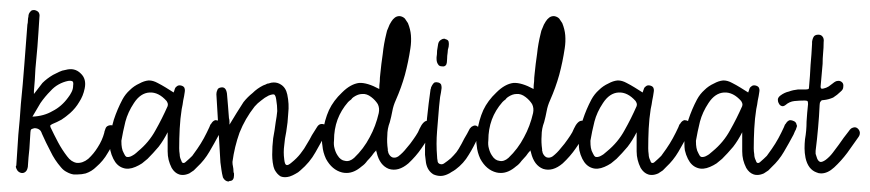

<svg xmlns="http://www.w3.org/2000/svg" viewBox="-20 -334 1690 373"><path d="M83 -188.5Q88.9 -191.4 94.7 -194.3Q100.6 -197.3 107.4 -198.2Q125 -203.1 136.7 -191.4Q148.4 -180.7 144.5 -162.1Q141.6 -147.5 133.8 -135.7Q127 -124 116.2 -114.3Q108.4 -107.4 99.6 -101.6Q90.8 -96.7 81.1 -92.8Q79.1 -91.8 78.1 -90.8Q77.1 -89.8 78.1 -86.9Q85 -72.3 92.8 -57.6Q100.6 -43 110.4 -30.3Q118.2 -19.5 128.9 -17.6Q140.6 -16.6 151.4 -25.4Q162.1 -35.2 169.9 -47.9Q178.7 -61.5 182.6 -76.2Q182.6 -78.1 183.6 -80.1Q183.6 -81.1 184.6 -83Q185.5 -86.9 188.5 -88.9Q191.4 -90.8 195.3 -90.8Q199.2 -90.8 202.1 -87.9Q204.1 -85.9 205.1 -82Q206.1 -80.1 206.1 -77.1Q206.1 -76.2 205.1 -75.2Q205.1 -72.3 204.1 -69.3Q199.2 -51.8 189.5 -37.1Q180.7 -21.5 167 -9.8Q158.2 -1 146.5 2.9Q138.7 4.9 130.9 4.9Q127 4.9 123 4.9Q116.2 3.9 109.4 0Q103.5 -2.9 98.6 -8.8Q85.9 -23.4 78.1 -40Q69.3 -56.6 61.5 -74.2Q59.6 -80.1 56.6 -82Q52.7 -85 46.9 -85Q43 -84 41 -83Q39.1 -81.1 39.1 -77.1Q38.1 -61.5 37.1 -44.9Q35.2 -28.3 34.2 -11.7Q34.2 -11.7 34.2 -10.7Q34.2 -10.7 34.2 -10.7Q33.2 -3.9 30.3 -1Q26.4 2.9 21.5 2Q16.6 1 13.7 -2.9Q11.7 -5.9 10.7 -9.8Q10.7 -10.7 11.7 -12.7Q13.7 -42 15.6 -72.3Q18.6 -101.6 20.5 -131.8Q24.4 -169.9 27.3 -209Q30.3 -248 33.2 -286.1Q34.2 -290 34.2 -293.9Q34.2 -297.9 35.2 -301.8Q35.2 -307.6 39.1 -311.5Q41 -314.5 45.9 -314.5Q45.9 -314.5 46.9 -314.5Q51.8 -313.5 54.7 -310.5Q57.6 -306.6 56.6 -300.8Q55.7 -286.1 54.7 -271.5Q53.7 -257.8 52.7 -243.2Q50.8 -221.7 48.8 -200.2Q47.9 -178.7 45.9 -157.2Q45.9 -157.2 45.9 -155.3Q45.9 -154.3 45.9 -151.4Q54.7 -163.1 62.5 -172.9Q71.3 -181.6 83 -188.5ZM112.3 -144.5Q116.2 -149.4 119.1 -155.3Q122.1 -161.1 122.1 -168Q123 -173.8 121.1 -175.8Q118.2 -177.7 112.3 -176.8Q102.5 -174.8 93.8 -169.9Q85 -165 78.1 -157.2Q67.4 -146.5 58.6 -133.8Q50.8 -121.1 43 -107.4Q65.4 -108.4 82 -118.2Q99.6 -127 112.3 -144.5Z M266.6 -25.4Q260.7 -20.5 255.9 -16.6Q250 -12.7 243.2 -9.8Q229.5 -3.9 218.8 -7.8Q207 -11.7 200.2 -25.4Q196.3 -33.2 194.3 -42Q193.4 -47.9 193.4 -54.7Q193.4 -57.6 193.4 -60.5Q195.3 -82 201.2 -101.6Q208 -122.1 217.8 -140.6Q223.6 -151.4 232.4 -159.2Q240.2 -167 251 -171.9Q259.8 -176.8 268.6 -177.7Q268.6 -177.7 269.5 -177.7Q277.3 -177.7 286.1 -172.9Q293.9 -168.9 301.8 -164.1Q309.6 -159.2 317.4 -154.3Q317.4 -155.3 318.4 -157.2Q318.4 -158.2 319.3 -160.2Q320.3 -164.1 323.2 -166Q326.2 -168.9 331.1 -168Q335.9 -167 337.9 -164.1Q339.8 -160.2 338.9 -155.3Q337.9 -147.5 335.9 -138.7Q335 -130.9 333 -122.1Q330.1 -103.5 329.1 -84Q328.1 -64.5 328.1 -45.9Q328.1 -40 329.1 -34.2Q329.1 -28.3 332 -22.5Q333 -18.6 335 -17.6Q337.9 -16.6 340.8 -19.5Q347.7 -25.4 353.5 -31.2Q358.4 -38.1 363.3 -44.9Q370.1 -54.7 376 -65.4Q381.8 -76.2 386.7 -86.9Q387.7 -89.8 388.7 -91.8Q390.6 -93.8 391.6 -95.7Q394.5 -99.6 398.4 -100.6Q402.3 -100.6 406.2 -98.6Q410.2 -96.7 411.1 -92.8Q411.1 -91.8 412.1 -89.8Q412.1 -87.9 411.1 -85.9Q410.2 -82 408.2 -79.1Q406.2 -75.2 405.3 -72.3Q396.5 -55.7 386.7 -39.1Q377 -22.5 363.3 -9.8Q359.4 -5.9 356.4 -2.9Q352.5 0 347.7 2.9Q340.8 5.9 335 5.9Q331.1 5.9 328.1 4.9Q319.3 2 313.5 -7.8Q309.6 -15.6 307.6 -23.4Q305.7 -31.2 305.7 -40Q305.7 -44.9 305.7 -48.8Q305.7 -53.7 305.7 -57.6Q305.7 -61.5 305.7 -66.4Q305.7 -71.3 305.7 -77.1Q297.9 -61.5 288.1 -48.8Q277.3 -36.1 266.6 -25.4ZM220.7 -36.1Q222.7 -31.2 225.6 -29.3Q229.5 -28.3 234.4 -30.3Q238.3 -32.2 241.2 -34.2Q245.1 -37.1 248 -40Q269.5 -57.6 282.2 -81.1Q294.9 -103.5 305.7 -127.9Q306.6 -130.9 305.7 -133.8Q304.7 -135.7 303.7 -137.7Q288.1 -155.3 270.5 -154.3Q252.9 -153.3 240.2 -133.8Q228.5 -116.2 223.6 -97.7Q218.8 -78.1 215.8 -60.5Q215.8 -51.8 216.8 -46.9Q217.8 -41 220.7 -36.1Z M453.1 -135.7Q460.9 -145.5 470.7 -153.3Q479.5 -162.1 491.2 -168Q493.2 -168.9 496.1 -169.9Q499 -171.9 502 -171.9Q506.8 -173.8 511.7 -173.8Q519.5 -173.8 525.4 -169.9Q535.2 -164.1 538.1 -150.4Q542 -131.8 540 -114.3Q539.1 -95.7 536.1 -78.1Q533.2 -64.5 532.2 -51.8Q530.3 -38.1 532.2 -24.4Q533.2 -14.6 536.1 -13.7Q539.1 -11.7 546.9 -18.6Q556.6 -26.4 563.5 -35.2Q571.3 -44.9 577.1 -55.7Q582 -63.5 585.9 -71.3Q590.8 -79.1 595.7 -86.9Q598.6 -91.8 602.5 -92.8Q606.4 -93.8 611.3 -91.8Q615.2 -89.8 616.2 -85Q617.2 -84 617.2 -82Q616.2 -80.1 615.2 -77.1Q603.5 -57.6 592.8 -38.1Q582 -18.6 563.5 -2.9Q559.6 1 553.7 3.9Q548.8 6.8 543 8.8Q533.2 11.7 525.4 8.8Q518.6 4.9 513.7 -3.9Q510.7 -10.7 509.8 -18.6Q508.8 -26.4 508.8 -33.2Q508.8 -49.8 510.7 -65.4Q513.7 -81.1 515.6 -96.7Q517.6 -107.4 518.6 -118.2Q518.6 -128.9 516.6 -140.6Q515.6 -148.4 512.7 -150.4Q509.8 -151.4 502 -148.4Q494.1 -144.5 487.3 -138.7Q480.5 -133.8 474.6 -127Q456.1 -103.5 445.3 -76.2Q435.5 -48.8 431.6 -19.5Q431.6 -14.6 432.6 -10.7Q433.6 -5.9 433.6 -1Q433.6 1 434.6 2.9Q434.6 4.9 434.6 6.8Q434.6 11.7 432.6 14.6Q430.7 17.6 425.8 17.6Q424.8 18.6 423.8 18.6Q420.9 18.6 418 16.6Q415 14.6 413.1 10.7Q411.1 2.9 410.2 -3.9Q409.2 -11.7 408.2 -18.6Q406.2 -51.8 404.3 -85Q402.3 -117.2 400.4 -150.4Q400.4 -151.4 400.4 -151.4Q400.4 -155.3 402.3 -159.2Q403.3 -163.1 409.2 -164.1Q414.1 -165 417 -162.1Q419.9 -159.2 420.9 -152.3Q421.9 -140.6 422.9 -128.9Q423.8 -117.2 424.8 -104.5Q425.8 -101.6 425.8 -97.7Q425.8 -94.7 425.8 -91.8Q432.6 -102.5 439.5 -114.3Q446.3 -125 453.1 -135.7Z M693.4 -21.5Q691.4 -18.6 688.5 -15.6Q685.5 -12.7 682.6 -10.7Q668 2 653.3 2Q648.4 2 644.5 1Q625 -3.9 613.3 -25.4Q607.4 -38.1 606.4 -50.8Q605.5 -55.7 605.5 -60.5Q605.5 -69.3 607.4 -78.1Q610.4 -100.6 619.1 -120.1Q627.9 -138.7 644.5 -154.3Q661.1 -170.9 677.7 -172.9Q693.4 -173.8 716.8 -161.1Q716.8 -168.9 717.8 -175.8Q717.8 -182.6 718.8 -190.4Q720.7 -210 723.6 -229.5Q725.6 -249 730.5 -268.6Q731.4 -274.4 734.4 -280.3Q736.3 -286.1 740.2 -292Q743.2 -296.9 747.1 -299.8Q751 -302.7 755.9 -302.7Q756.8 -302.7 756.8 -302.7Q762.7 -301.8 766.6 -297.9Q769.5 -293.9 772.5 -289.1Q777.3 -277.3 778.3 -265.6Q779.3 -252.9 777.3 -240.2Q773.4 -213.9 766.6 -188.5Q759.8 -164.1 749 -139.6Q744.1 -128.9 742.2 -118.2Q740.2 -107.4 737.3 -96.7Q732.4 -84 732.4 -70.3Q731.4 -57.6 733.4 -43.9Q733.4 -42 733.4 -41Q734.4 -39.1 734.4 -37.1Q737.3 -30.3 742.2 -28.3Q748 -26.4 753.9 -30.3Q762.7 -37.1 769.5 -45.9Q777.3 -54.7 783.2 -63.5Q788.1 -70.3 792 -77.1Q794.9 -84 798.8 -90.8Q802.7 -96.7 806.6 -98.6Q811.5 -100.6 816.4 -98.6Q820.3 -95.7 821.3 -90.8Q821.3 -89.8 821.3 -88.9Q821.3 -85 819.3 -80.1Q810.5 -62.5 798.8 -45.9Q788.1 -30.3 773.4 -16.6Q753.9 0 735.4 -5.9Q717.8 -12.7 711.9 -37.1Q711.9 -39.1 710.9 -40Q710.9 -41 710.9 -42Q706.1 -37.1 702.1 -31.2Q698.2 -26.4 693.4 -21.5ZM635.7 -32.2Q641.6 -22.5 650.4 -21.5Q659.2 -19.5 668 -27.3Q686.5 -44.9 698.2 -67.4Q710 -88.9 715.8 -114.3Q717.8 -124 713.9 -131.8Q709 -139.6 701.2 -145.5Q692.4 -152.3 683.6 -151.4Q675.8 -151.4 667 -145.5Q664.1 -143.6 662.1 -140.6Q659.2 -138.7 656.2 -135.7Q642.6 -120.1 635.7 -101.6Q628.9 -83 628.9 -61.5Q627.9 -52.7 629.9 -45.9Q631.8 -38.1 635.7 -32.2ZM754.9 -268.6Q755.9 -245.1 751 -223.6Q746.1 -201.2 739.3 -179.7Q742.2 -202.1 745.1 -224.6Q748 -247.1 754.9 -268.6Z M816.4 -160.2Q817.4 -162.1 817.4 -164.1Q818.4 -166 819.3 -168Q821.3 -171.9 824.2 -173.8Q827.1 -174.8 831.1 -173.8Q835 -172.9 836.9 -169.9Q837.9 -167 837.9 -163.1Q836.9 -154.3 835 -145.5Q834 -136.7 833 -127Q831.1 -103.5 829.1 -79.1Q827.1 -54.7 829.1 -30.3Q829.1 -26.4 830.1 -21.5Q830.1 -17.6 834 -15.6Q838.9 -13.7 842.8 -16.6Q845.7 -18.6 849.6 -21.5Q856.4 -26.4 861.3 -32.2Q867.2 -38.1 871.1 -44.9Q877 -54.7 881.8 -64.5Q887.7 -74.2 892.6 -84Q895.5 -87.9 898.4 -88.9Q901.4 -90.8 905.3 -89.8Q909.2 -87.9 911.1 -85Q912.1 -83 912.1 -80.1Q912.1 -79.1 912.1 -78.1Q911.1 -75.2 910.2 -72.3Q909.2 -69.3 908.2 -66.4Q900.4 -48.8 890.6 -33.2Q880.9 -16.6 865.2 -4.9Q861.3 -2 857.4 0Q853.5 2.9 848.6 4.9Q841.8 7.8 835.9 7.8Q829.1 7.8 822.3 4.9Q810.5 -2 807.6 -17.6Q806.6 -25.4 805.7 -33.2Q805.7 -41 805.7 -48.8Q806.6 -77.1 809.6 -104.5Q812.5 -132.8 816.4 -160.2ZM831.1 -248Q832 -253.9 836.9 -256.8Q839.8 -258.8 842.8 -258.8Q844.7 -258.8 845.7 -257.8Q850.6 -256.8 851.6 -252.9Q852.5 -249 851.6 -243.2Q849.6 -237.3 849.6 -231.4Q848.6 -225.6 848.6 -219.7Q848.6 -211.9 846.7 -208Q843.8 -204.1 838.9 -205.1Q833 -205.1 831.1 -209Q828.1 -212.9 828.1 -219.7Q828.1 -220.7 828.1 -220.7Q828.1 -221.7 828.1 -222.7Q828.1 -222.7 828.1 -222.7Q828.1 -222.7 828.1 -222.7Q829.1 -228.5 829.1 -235.4Q830.1 -241.2 831.1 -248Z M993.2 -21.5Q991.2 -18.6 988.3 -15.6Q985.4 -12.7 982.4 -10.7Q967.8 2 953.1 2Q948.2 2 944.3 1Q924.8 -3.9 913.1 -25.4Q907.2 -38.1 906.2 -50.8Q905.3 -55.7 905.3 -60.5Q905.3 -69.3 907.2 -78.1Q910.2 -100.6 918.9 -120.1Q927.7 -138.7 944.3 -154.3Q960.9 -170.9 977.5 -172.9Q993.2 -173.8 1016.6 -161.1Q1016.6 -168.9 1017.6 -175.8Q1017.6 -182.6 1018.6 -190.4Q1020.5 -210 1023.4 -229.5Q1025.4 -249 1030.3 -268.6Q1031.2 -274.4 1034.2 -280.3Q1036.1 -286.1 1040 -292Q1043 -296.9 1046.9 -299.8Q1050.8 -302.7 1055.7 -302.7Q1056.6 -302.7 1056.6 -302.7Q1062.5 -301.8 1066.4 -297.9Q1069.3 -293.9 1072.3 -289.1Q1077.1 -277.3 1078.1 -265.6Q1079.1 -252.9 1077.1 -240.2Q1073.2 -213.9 1066.4 -188.5Q1059.6 -164.1 1048.8 -139.6Q1043.9 -128.9 1042 -118.2Q1040 -107.4 1037.1 -96.7Q1032.2 -84 1032.2 -70.3Q1031.2 -57.6 1033.2 -43.9Q1033.2 -42 1033.2 -41Q1034.2 -39.1 1034.2 -37.1Q1037.1 -30.3 1042 -28.3Q1047.9 -26.4 1053.7 -30.3Q1062.5 -37.1 1069.3 -45.9Q1077.1 -54.7 1083 -63.5Q1087.9 -70.3 1091.8 -77.1Q1094.7 -84 1098.6 -90.8Q1102.5 -96.7 1106.4 -98.6Q1111.3 -100.6 1116.2 -98.6Q1120.1 -95.7 1121.1 -90.8Q1121.1 -89.8 1121.1 -88.9Q1121.1 -85 1119.1 -80.1Q1110.4 -62.5 1098.6 -45.9Q1087.9 -30.3 1073.2 -16.6Q1053.7 0 1035.2 -5.9Q1017.6 -12.7 1011.7 -37.1Q1011.7 -39.1 1010.7 -40Q1010.7 -41 1010.7 -42Q1005.9 -37.1 1002 -31.2Q998 -26.4 993.2 -21.5ZM935.5 -32.2Q941.4 -22.5 950.2 -21.5Q959 -19.5 967.8 -27.3Q986.3 -44.9 998 -67.4Q1009.8 -88.9 1015.6 -114.3Q1017.6 -124 1013.7 -131.8Q1008.8 -139.6 1001 -145.5Q992.2 -152.3 983.4 -151.4Q975.6 -151.4 966.8 -145.5Q963.9 -143.6 961.9 -140.6Q959 -138.7 956.1 -135.7Q942.4 -120.1 935.5 -101.6Q928.7 -83 928.7 -61.5Q927.7 -52.7 929.7 -45.9Q931.6 -38.1 935.5 -32.2ZM1054.7 -268.6Q1055.7 -245.1 1050.8 -223.6Q1045.9 -201.2 1039.1 -179.7Q1042 -202.1 1044.9 -224.6Q1047.9 -247.1 1054.7 -268.6Z M1177.7 -25.4Q1171.9 -20.5 1167 -16.6Q1161.1 -12.7 1154.3 -9.8Q1140.6 -3.9 1129.9 -7.8Q1118.2 -11.7 1111.3 -25.4Q1107.4 -33.2 1105.5 -42Q1104.5 -47.9 1104.5 -54.7Q1104.5 -57.6 1104.5 -60.5Q1106.4 -82 1112.3 -101.6Q1119.1 -122.1 1128.9 -140.6Q1134.8 -151.4 1143.6 -159.2Q1151.4 -167 1162.1 -171.9Q1170.9 -176.8 1179.7 -177.7Q1179.7 -177.7 1180.7 -177.7Q1188.5 -177.7 1197.3 -172.9Q1205.1 -168.9 1212.9 -164.1Q1220.7 -159.2 1228.5 -154.3Q1228.5 -155.3 1229.5 -157.2Q1229.5 -158.2 1230.5 -160.2Q1231.4 -164.1 1234.4 -166Q1237.3 -168.9 1242.2 -168Q1247.1 -167 1249 -164.1Q1251 -160.2 1250 -155.3Q1249 -147.5 1247.1 -138.7Q1246.1 -130.9 1244.1 -122.1Q1241.2 -103.5 1240.2 -84Q1239.3 -64.5 1239.3 -45.9Q1239.3 -40 1240.2 -34.2Q1240.2 -28.3 1243.2 -22.5Q1244.1 -18.6 1246.1 -17.6Q1249 -16.6 1252 -19.5Q1258.8 -25.4 1264.6 -31.2Q1269.5 -38.1 1274.4 -44.9Q1281.2 -54.7 1287.1 -65.4Q1293 -76.2 1297.9 -86.9Q1298.8 -89.8 1299.8 -91.8Q1301.8 -93.8 1302.7 -95.7Q1305.7 -99.6 1309.6 -100.6Q1313.5 -100.6 1317.4 -98.6Q1321.3 -96.7 1322.3 -92.8Q1322.3 -91.8 1323.2 -89.8Q1323.2 -87.9 1322.3 -85.9Q1321.3 -82 1319.3 -79.1Q1317.4 -75.2 1316.4 -72.3Q1307.6 -55.7 1297.9 -39.1Q1288.1 -22.5 1274.4 -9.8Q1270.5 -5.9 1267.6 -2.9Q1263.7 0 1258.8 2.9Q1252 5.9 1246.1 5.9Q1242.2 5.9 1239.3 4.9Q1230.5 2 1224.6 -7.8Q1220.7 -15.6 1218.8 -23.4Q1216.8 -31.2 1216.8 -40Q1216.8 -44.9 1216.8 -48.8Q1216.8 -53.7 1216.8 -57.6Q1216.8 -61.5 1216.8 -66.4Q1216.8 -71.3 1216.8 -77.1Q1209 -61.5 1199.2 -48.8Q1188.5 -36.1 1177.7 -25.4ZM1131.8 -36.1Q1133.8 -31.2 1136.7 -29.3Q1140.6 -28.3 1145.5 -30.3Q1149.4 -32.2 1152.3 -34.2Q1156.2 -37.1 1159.2 -40Q1180.7 -57.6 1193.4 -81.1Q1206.1 -103.5 1216.8 -127.9Q1217.8 -130.9 1216.8 -133.8Q1215.8 -135.7 1214.8 -137.7Q1199.2 -155.3 1181.6 -154.3Q1164.1 -153.3 1151.4 -133.8Q1139.6 -116.2 1134.8 -97.7Q1129.9 -78.1 1127 -60.5Q1127 -51.8 1127.9 -46.9Q1128.9 -41 1131.8 -36.1Z M1382.8 -25.4Q1377 -20.5 1372.1 -16.6Q1366.2 -12.7 1359.4 -9.8Q1345.7 -3.9 1335 -7.8Q1323.2 -11.7 1316.4 -25.4Q1312.5 -33.2 1310.5 -42Q1309.6 -47.9 1309.6 -54.7Q1309.6 -57.6 1309.6 -60.5Q1311.5 -82 1317.4 -101.6Q1324.2 -122.1 1334 -140.6Q1339.8 -151.4 1348.6 -159.2Q1356.4 -167 1367.2 -171.9Q1376 -176.8 1384.8 -177.7Q1384.8 -177.7 1385.7 -177.7Q1393.6 -177.7 1402.3 -172.9Q1410.2 -168.9 1418 -164.1Q1425.8 -159.2 1433.6 -154.3Q1433.6 -155.3 1434.6 -157.2Q1434.6 -158.2 1435.5 -160.2Q1436.5 -164.1 1439.5 -166Q1442.4 -168.9 1447.3 -168Q1452.1 -167 1454.1 -164.1Q1456.1 -160.2 1455.1 -155.3Q1454.1 -147.5 1452.1 -138.7Q1451.2 -130.9 1449.2 -122.1Q1446.3 -103.5 1445.3 -84Q1444.3 -64.5 1444.3 -45.9Q1444.3 -40 1445.3 -34.2Q1445.3 -28.3 1448.2 -22.5Q1449.2 -18.6 1451.2 -17.6Q1454.1 -16.6 1457 -19.5Q1463.9 -25.4 1469.7 -31.2Q1474.6 -38.1 1479.5 -44.9Q1486.3 -54.7 1492.2 -65.4Q1498 -76.2 1502.9 -86.9Q1503.9 -89.8 1504.9 -91.8Q1506.8 -93.8 1507.8 -95.7Q1510.7 -99.6 1514.6 -100.6Q1518.6 -100.6 1522.5 -98.6Q1526.4 -96.7 1527.3 -92.8Q1527.3 -91.8 1528.3 -89.8Q1528.3 -87.9 1527.3 -85.9Q1526.4 -82 1524.4 -79.1Q1522.5 -75.2 1521.5 -72.3Q1512.7 -55.7 1502.9 -39.1Q1493.2 -22.5 1479.5 -9.8Q1475.6 -5.9 1472.7 -2.9Q1468.8 0 1463.9 2.9Q1457 5.9 1451.2 5.9Q1447.3 5.9 1444.3 4.9Q1435.5 2 1429.7 -7.8Q1425.8 -15.6 1423.8 -23.4Q1421.9 -31.2 1421.9 -40Q1421.9 -44.9 1421.9 -48.8Q1421.9 -53.7 1421.9 -57.6Q1421.9 -61.5 1421.9 -66.4Q1421.9 -71.3 1421.9 -77.1Q1414.1 -61.5 1404.3 -48.8Q1393.6 -36.1 1382.8 -25.4ZM1336.9 -36.1Q1338.9 -31.2 1341.8 -29.3Q1345.7 -28.3 1350.6 -30.3Q1354.5 -32.2 1357.4 -34.2Q1361.3 -37.1 1364.3 -40Q1385.7 -57.6 1398.4 -81.1Q1411.1 -103.5 1421.9 -127.9Q1422.9 -130.9 1421.9 -133.8Q1420.9 -135.7 1419.9 -137.7Q1404.3 -155.3 1386.7 -154.3Q1369.1 -153.3 1356.4 -133.8Q1344.7 -116.2 1339.8 -97.7Q1335 -78.1 1332 -60.5Q1332 -51.8 1333 -46.9Q1334 -41 1336.9 -36.1Z M1574.2 -166Q1574.2 -163.1 1575.2 -162.1Q1577.1 -161.1 1580.1 -162.1Q1585 -163.1 1589.8 -166Q1593.8 -168.9 1597.7 -171.9Q1603.5 -176.8 1607.4 -176.8Q1612.3 -177.7 1616.2 -173.8Q1619.1 -170.9 1618.2 -165Q1618.2 -160.2 1613.3 -156.2Q1606.4 -149.4 1598.6 -144.5Q1589.8 -140.6 1580.1 -139.6Q1575.2 -139.6 1574.2 -136.7Q1572.3 -134.8 1572.3 -129.9Q1571.3 -107.4 1569.3 -85.9Q1567.4 -63.5 1564.5 -41Q1564.5 -38.1 1564.5 -35.2Q1565.4 -32.2 1566.4 -29.3Q1568.4 -21.5 1573.2 -19.5Q1577.1 -18.6 1584 -23.4Q1591.8 -29.3 1597.7 -37.1Q1603.5 -44.9 1609.4 -52.7Q1614.3 -59.6 1619.1 -66.4Q1624 -73.2 1628.9 -79.1Q1632.8 -85 1636.7 -85.9Q1641.6 -87.9 1645.5 -85Q1649.4 -82 1650.4 -77.1Q1650.4 -76.2 1650.4 -75.2Q1650.4 -71.3 1647.5 -67.4Q1636.7 -51.8 1626 -37.1Q1614.3 -21.5 1600.6 -8.8Q1587.9 2.9 1575.2 2.9Q1570.3 2.9 1566.4 1Q1549.8 -4.9 1544.9 -27.3Q1543 -37.1 1543 -45.9Q1543 -54.7 1543.9 -63.5Q1546.9 -80.1 1546.9 -97.7Q1547.9 -114.3 1549.8 -131.8Q1549.8 -135.7 1548.8 -137.7Q1546.9 -138.7 1543 -138.7Q1533.2 -138.7 1523.4 -137.7Q1513.7 -136.7 1505.9 -129.9Q1502 -127 1499 -127.9Q1495.1 -128.9 1493.2 -132.8Q1491.2 -135.7 1491.2 -139.6Q1491.2 -140.6 1491.2 -141.6Q1492.2 -145.5 1496.1 -148.4Q1503.9 -154.3 1512.7 -156.2Q1520.5 -159.2 1530.3 -160.2Q1534.2 -160.2 1538.1 -160.2Q1542 -160.2 1544.9 -160.2Q1548.8 -160.2 1550.8 -161.1Q1551.8 -162.1 1551.8 -166Q1553.7 -186.5 1554.7 -208Q1556.6 -228.5 1557.6 -249Q1557.6 -250 1557.6 -251Q1557.6 -252 1557.6 -252.9Q1558.6 -259.8 1561.5 -263.7Q1564.5 -266.6 1569.3 -266.6Q1570.3 -266.6 1570.3 -266.6Q1575.2 -266.6 1578.1 -262.7Q1581.1 -258.8 1580.1 -252Q1580.1 -241.2 1579.1 -231.4Q1578.1 -220.7 1578.1 -210Q1577.1 -199.2 1576.2 -188.5Q1575.2 -177.7 1574.2 -166Z"/></svg>

Font: Chain Script-Pehr4
Style: Regular
Weight: 400
Designer: Pehr
Version: Version 1.0